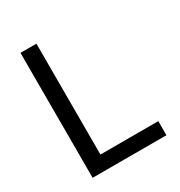

<svg xmlns="http://www.w3.org/2000/svg" viewBox="-171 -848 908 968"><g transform="rotate(-30 282.5 -364.0)"><path d="M87.9 0V-727.5H180.7V-82H517.6V0Z"/></g></svg>

Font: Inter Variable LoSnoCo
Style: Regular
Weight: 400
Designer: Rasmus Andersson
Foundry: rsms
Version: Version 4.000;git-a52131595; featfreeze: case,dlig,ss01,ss02